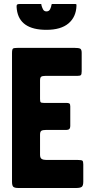

<svg xmlns="http://www.w3.org/2000/svg" viewBox="-20 -939 456 959"><path d="M362 -910Q360 -854 322 -822Q284 -790 212 -790Q77 -790 64 -892Q62 -907 63.5 -913Q65 -919 79 -919H182Q186 -919 186.5 -918Q187 -917 187 -913Q189 -904 194.5 -893Q200 -882 212 -882Q225 -882 230.5 -893.5Q236 -905 237 -914Q237 -919 241 -919H354Q361 -919 361.5 -917.5Q362 -916 362 -910ZM180 -266V-166Q180 -150 188.5 -145Q197 -140 212 -140H369Q387 -140 391.5 -136.5Q396 -133 396 -118V-32Q396 -11 388 -5.5Q380 0 360 0H72Q53 0 46.5 -6Q40 -12 40 -32V-673Q40 -693 45 -696.5Q50 -700 72 -700H350Q373 -700 380.5 -696Q388 -692 388 -675V-583Q388 -568 384 -564Q380 -560 366 -560H207Q192 -560 186 -556Q180 -552 180 -537V-445Q180 -432 183 -428.5Q186 -425 199 -425H312Q322 -425 326.5 -422Q331 -419 331 -408V-309Q331 -290 312 -290H210Q194 -290 187 -286Q180 -282 180 -266Z"/></svg>

Font: Railroad Gothic CC
Style: Bold
Weight: 700
Designer: indestructible type*
Foundry: Cowboy Collective
Version: Version 1.000